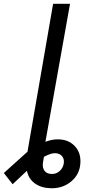

<svg xmlns="http://www.w3.org/2000/svg" viewBox="-85 -770 524 1003"><path d="M152.3 -29.3Q189.5 -43 217.8 -42Q271.5 -42 304.7 -7.8Q337.9 26.4 335 80.6Q332 140.1 287.8 177.2Q243.7 214.4 182.6 213.4Q130.4 212.4 96.9 188Q63.5 163.6 55.7 122.1L-19 192.4L-64.9 133.8L58.6 22.5L192.4 -750H280.8ZM204.1 30.3Q182.6 28.8 144.5 49.3L139.2 80.6Q135.7 106.4 147.9 122.8Q160.2 139.2 188 138.7Q210.4 138.7 228 122.1Q245.6 105.5 248.5 81.1Q251 59.1 238.5 45.2Q226.1 31.2 204.1 30.3Z"/></svg>

Font: Roboto
Style: Italic
Weight: 400
Italic angle: -12°
Designer: Google
Version: Version 2.134; 2016; ttfautohint (v1.6)